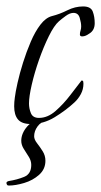

<svg xmlns="http://www.w3.org/2000/svg" viewBox="-21 -378 314 596"><path d="M75 7Q47 7 35 -7Q23 -21 23 -48Q23 -55 23.5 -61.5Q24 -68 25 -75Q27 -92 33.5 -121Q40 -150 50.5 -183.5Q61 -217 74.5 -248.5Q88 -280 104.5 -301.5Q121 -323 140 -328Q164 -334 188 -346Q212 -358 237 -358Q261 -358 267 -342Q273 -326 273 -306Q273 -283 255 -273Q251 -270 245.5 -267.5Q240 -265 234 -265Q227 -265 227 -271Q227 -277 229 -283Q231 -289 231 -296Q231 -307 226.5 -322.5Q222 -338 207 -338Q196 -338 183 -328.5Q170 -319 162 -312Q147 -299 130.5 -265.5Q114 -232 100 -192Q86 -152 77.5 -115Q69 -78 69 -57Q69 -41 75 -26.5Q81 -12 100 -12Q127 -12 151.5 -33.5Q176 -55 197 -82.5Q218 -110 232 -128H233Q237 -128 237.5 -124Q238 -120 238 -118Q238 -101 230 -86Q222 -71 210 -60Q183 -35 148.5 -14Q114 7 75 7ZM6 198Q2 198 0.5 195Q-1 192 -1 190Q-1 187 2 185.5Q5 184 6 184Q32 180 54 171Q76 162 76 134Q76 121 68.5 109Q61 97 53 84.5Q45 72 45 59Q45 36 63.5 14.5Q82 -7 114 -7Q123 -7 122 -2Q106 0 95.5 14.5Q85 29 85 45Q85 55 94 66.5Q103 78 111.5 91.5Q120 105 120 121Q120 147 100.5 164.5Q81 182 54 190Q27 198 6 198Z"/></svg>

Font: Moon Dance
Style: Regular
Weight: 400
Designer: Robert E. Leuschke
Foundry: Robert E. Leuschke
Version: Version 1.010; ttfautohint (v1.8.3)